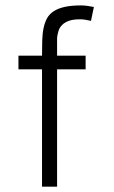

<svg xmlns="http://www.w3.org/2000/svg" viewBox="-20 -696 425 716"><path d="M319.3 -618.2Q309.1 -620.6 298.8 -622.3Q288.6 -624 278.3 -624Q252.9 -624 236.8 -618.2Q220.7 -612.3 211.4 -602.8Q202.1 -593.3 198.2 -580.8Q194.3 -568.4 192.9 -555.2V-488.3H299.3V-437.5H192.9V0H136.7V-437.5H48.8V-488.3H136.7Q136.7 -519 137.5 -544.9Q138.2 -570.8 142.6 -591.8Q147 -612.8 155.8 -628.4Q164.6 -644 180.9 -654.5Q197.3 -665 221.9 -670.4Q246.6 -675.8 282.7 -675.8Q293.9 -675.8 305.9 -674.1Q317.9 -672.4 330.1 -669.9Z"/></svg>

Font: SaysetthaMai
Style: Regular
Weight: 400
Designer: John M. Durdin
Foundry: Lao Script for Windows
Version: Version 1.101